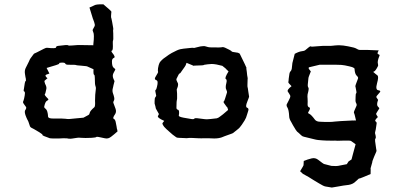

<svg xmlns="http://www.w3.org/2000/svg" viewBox="-20 -632 1839 875"><path d="M451.2 -612.3H443.4C426.8 -612.3 416 -611.3 409.2 -607.4C402.3 -603.5 394.5 -600.6 387.7 -597.7C397.5 -565.4 402.3 -548.8 403.3 -546.9C404.3 -545.9 405.3 -541 409.2 -531.2C412.1 -523.4 413.1 -516.6 411.1 -512.7C409.2 -508.8 407.2 -504.9 403.3 -498C401.4 -495.1 402.3 -490.2 405.3 -484.4C408.2 -479.5 409.2 -461.9 405.3 -429.7V-428.7V-425.8C363.3 -426.8 340.8 -426.8 339.8 -426.8C338.9 -426.8 329.1 -426.8 309.6 -424.8C297.9 -423.8 292 -423.8 290 -425.8C289.1 -427.7 274.4 -426.8 245.1 -422.9C238.3 -421.9 235.4 -419.9 235.4 -416C235.4 -412.1 222.7 -411.1 196.3 -414.1H192.4C190.4 -415 175.8 -408.2 148.4 -393.6C140.6 -389.6 136.7 -387.7 135.7 -387.7C135.7 -388.7 129.9 -380.9 119.1 -366.2C117.2 -364.3 115.2 -359.4 111.3 -350.6C107.4 -342.8 102.5 -332 96.7 -321.3C93.8 -314.5 91.8 -306.6 93.8 -294.9C95.7 -283.2 96.7 -276.4 97.7 -273.4C98.6 -266.6 98.6 -262.7 96.7 -262.7C94.7 -262.7 91.8 -251 88.9 -226.6C86.9 -218.8 87.9 -215.8 90.8 -214.8C94.7 -214.8 94.7 -204.1 89.8 -182.6C87.9 -174.8 85.9 -169.9 85 -168V-167C84 -164.1 88.9 -157.2 98.6 -144.5C100.6 -141.6 99.6 -136.7 95.7 -130.9C90.8 -125 92.8 -113.3 100.6 -95.7C104.5 -87.9 105.5 -84 106.4 -84C107.4 -83 110.4 -76.2 115.2 -60.5C116.2 -55.7 119.1 -51.8 123 -49.8C127 -47.9 138.7 -42 159.2 -29.3C169.9 -22.5 174.8 -18.6 173.8 -16.6C172.9 -14.6 184.6 -9.8 207 -2C210.9 -1 219.7 -1 234.4 -1C249 -1 260.7 -1 269.5 -2C284.2 -2 292 -1 293 0H295.9C300.8 1 312.5 -1 331.1 -3.9C335 -4.9 341.8 -4.9 350.6 -3.9C360.4 -2.9 376 -2.9 397.5 -3.9C411.1 -4.9 418 -5.9 418.9 -7.8C419.9 -9.8 432.6 -7.8 457 -2C468.8 1 477.5 -2 486.3 -8.8C495.1 -15.6 504.9 -23.4 515.6 -33.2C514.6 -40 513.7 -43.9 512.7 -45.9C512.7 -47.9 510.7 -59.6 506.8 -78.1C504.9 -85 502 -88.9 498 -90.8C494.1 -92.8 496.1 -99.6 504.9 -112.3C508.8 -118.2 509.8 -127 506.8 -135.7L497.1 -162.1C495.1 -166 497.1 -169.9 500 -175.8C502.9 -180.7 500 -192.4 494.1 -209C492.2 -215.8 492.2 -222.7 494.1 -229.5C496.1 -235.4 496.1 -240.2 497.1 -243.2C500 -254.9 502 -261.7 502 -262.7C501 -262.7 500 -266.6 496.1 -275.4C493.2 -283.2 493.2 -291 497.1 -298.8C501 -305.7 502.9 -310.5 504.9 -313.5C506.8 -316.4 503.9 -319.3 498 -323.2C492.2 -328.1 490.2 -337.9 490.2 -352.5C490.2 -360.4 493.2 -366.2 499 -368.2C504.9 -370.1 502.9 -377.9 492.2 -390.6C487.3 -396.5 486.3 -400.4 490.2 -401.4C494.1 -402.3 495.1 -413.1 494.1 -435.5C494.1 -442.4 494.1 -446.3 495.1 -447.3C496.1 -448.2 497.1 -458 496.1 -479.5C495.1 -492.2 495.1 -497.1 496.1 -498C497.1 -499 495.1 -509.8 491.2 -531.2C488.3 -544.9 487.3 -551.8 486.3 -552.7C485.4 -553.7 486.3 -560.5 487.3 -576.2C488.3 -576.2 488.3 -577.1 487.3 -579.1C487.3 -581.1 475.6 -591.8 451.2 -612.3ZM252 -345.7C266.6 -347.7 275.4 -346.7 277.3 -342.8C278.3 -338.9 283.2 -336.9 292 -336.9C313.5 -336.9 325.2 -336.9 328.1 -335C331.1 -334 335.9 -334 346.7 -333C367.2 -331.1 377.9 -330.1 377.9 -329.1C378.9 -329.1 387.7 -325.2 406.2 -316.4C405.3 -300.8 406.2 -292 409.2 -291C411.1 -290 412.1 -285.2 412.1 -277.3C412.1 -255.9 413.1 -244.1 415 -240.2C417 -235.4 417 -231.4 417 -228.5C414.1 -209 413.1 -190.4 413.1 -172.9C414.1 -156.2 413.1 -146.5 410.2 -143.6C396.5 -131.8 389.6 -123 388.7 -117.2C387.7 -112.3 386.7 -110.4 383.8 -108.4C369.1 -100.6 361.3 -95.7 360.4 -95.7C359.4 -95.7 348.6 -94.7 329.1 -92.8C302.7 -89.8 289.1 -88.9 286.1 -89.8C283.2 -90.8 274.4 -90.8 259.8 -91.8H222.7C207 -91.8 200.2 -94.7 199.2 -99.6C198.2 -119.1 194.3 -130.9 188.5 -135.7C182.6 -139.6 180.7 -143.6 181.6 -146.5C184.6 -161.1 188.5 -169.9 194.3 -172.9C200.2 -175.8 202.1 -178.7 199.2 -181.6C187.5 -193.4 181.6 -200.2 184.6 -203.1C186.5 -205.1 187.5 -209 188.5 -214.8C189.5 -217.8 190.4 -221.7 191.4 -227.5C192.4 -233.4 190.4 -241.2 185.5 -250C182.6 -257.8 181.6 -262.7 183.6 -264.6C184.6 -265.6 189.5 -269.5 196.3 -275.4C186.5 -283.2 184.6 -289.1 191.4 -292C198.2 -294.9 202.1 -295.9 205.1 -296.9C197.3 -311.5 193.4 -319.3 193.4 -320.3C192.4 -321.3 192.4 -321.3 192.4 -322.3C230.5 -333 250 -339.8 250 -341.8C249 -343.8 250 -344.7 252 -345.7Z M943.4 -416C932.6 -416 923.8 -418 916 -420.9C914.1 -421.9 911.1 -421.9 907.2 -421.9C899.4 -421.9 888.7 -419.9 875 -416C867.2 -413.1 862.3 -413.1 860.4 -414.1C859.4 -415 844.7 -413.1 816.4 -410.2C806.6 -409.2 796.9 -407.2 786.1 -402.3L762.7 -390.6C753.9 -385.7 745.1 -379.9 736.3 -373C727.5 -367.2 722.7 -363.3 719.7 -360.4C713.9 -355.5 710 -350.6 707 -345.7C704.1 -339.8 702.1 -332 700.2 -321.3C699.2 -311.5 699.2 -306.6 700.2 -305.7C702.1 -303.7 697.3 -295.9 688.5 -281.2C683.6 -274.4 685.5 -268.6 692.4 -266.6C699.2 -264.6 700.2 -254.9 695.3 -236.3C693.4 -227.5 691.4 -222.7 689.5 -222.7C686.5 -221.7 687.5 -213.9 691.4 -198.2C692.4 -195.3 691.4 -193.4 688.5 -189.5C685.5 -186.5 684.6 -180.7 684.6 -170.9V-160.2C688.5 -147.5 689.5 -141.6 689.5 -140.6C688.5 -139.6 693.4 -131.8 702.1 -116.2C705.1 -113.3 704.1 -109.4 700.2 -104.5C696.3 -98.6 706.1 -90.8 728.5 -81.1C724.6 -76.2 722.7 -73.2 720.7 -71.3C718.8 -69.3 721.7 -62.5 728.5 -53.7C734.4 -46.9 742.2 -40 750 -33.2C757.8 -26.4 762.7 -21.5 766.6 -18.6C778.3 -9.8 785.2 -4.9 786.1 -4.9C787.1 -3.9 796.9 -3.9 817.4 -2.9C828.1 -2 835 -2 837.9 -2.9C839.8 -3.9 855.5 -3.9 882.8 -2C891.6 -1 902.3 -2 913.1 -2C923.8 -2 937.5 -2 956.1 -1H957C969.7 -1 981.4 -2.9 990.2 -5.9C999 -9.8 1007.8 -12.7 1015.6 -15.6C1032.2 -21.5 1041 -24.4 1043 -26.4C1044.9 -28.3 1051.8 -33.2 1062.5 -42C1069.3 -46.9 1076.2 -54.7 1082 -63.5C1087.9 -72.3 1091.8 -79.1 1094.7 -83C1099.6 -90.8 1103.5 -99.6 1106.4 -111.3L1111.3 -127C1114.3 -134.8 1111.3 -139.6 1105.5 -141.6C1099.6 -143.6 1100.6 -153.3 1107.4 -169.9C1112.3 -182.6 1115.2 -189.5 1115.2 -191.4C1115.2 -193.4 1113.3 -201.2 1111.3 -216.8C1109.4 -228.5 1109.4 -233.4 1108.4 -234.4C1107.4 -235.4 1107.4 -247.1 1108.4 -270.5C1109.4 -273.4 1108.4 -279.3 1106.4 -289.1C1105.5 -298.8 1104.5 -308.6 1102.5 -320.3C1102.5 -321.3 1102.5 -321.3 1103.5 -322.3C1103.5 -324.2 1092.8 -345.7 1072.3 -387.7L1064.5 -391.6L1040 -395.5C1037.1 -396.5 1035.2 -397.5 1033.2 -400.4C1031.2 -402.3 1021.5 -407.2 1004.9 -415C1000 -417 995.1 -418 992.2 -417C990.2 -416 973.6 -415 943.4 -416ZM830.1 -345.7C847.7 -338.9 856.4 -335 858.4 -334C859.4 -332 862.3 -332 867.2 -333C894.5 -334 908.2 -334 909.2 -335.9C909.2 -336.9 914.1 -336.9 925.8 -338.9C941.4 -340.8 951.2 -340.8 955.1 -339.8C958 -339.8 970.7 -337.9 993.2 -332C1002 -325.2 1006.8 -321.3 1007.8 -320.3C1007.8 -319.3 1012.7 -315.4 1021.5 -306.6C1008.8 -286.1 1004.9 -274.4 1008.8 -272.5C1012.7 -270.5 1014.6 -264.6 1011.7 -253.9C1007.8 -239.3 1007.8 -228.5 1011.7 -222.7C1014.6 -216.8 1015.6 -211.9 1013.7 -208C1006.8 -185.5 1002.9 -172.9 1001 -170.9C998 -168.9 998 -167 1001 -162.1C1009.8 -148.4 1015.6 -142.6 1016.6 -141.6L1019.5 -130.9C1001 -114.3 988.3 -104.5 982.4 -100.6C977.5 -96.7 972.7 -93.8 967.8 -92.8C962.9 -91.8 954.1 -91.8 941.4 -89.8C928.7 -87.9 918 -87.9 906.2 -89.8C880.9 -93.8 867.2 -94.7 866.2 -91.8C864.3 -88.9 859.4 -87.9 850.6 -89.8C842.8 -90.8 831.1 -92.8 816.4 -95.7C801.8 -98.6 793.9 -101.6 794.9 -105.5C797.9 -122.1 795.9 -130.9 791 -131.8C786.1 -132.8 783.2 -136.7 784.2 -144.5C784.2 -164.1 785.2 -174.8 786.1 -176.8C787.1 -178.7 787.1 -182.6 787.1 -187.5C787.1 -202.1 787.1 -211.9 786.1 -216.8C785.2 -221.7 785.2 -225.6 787.1 -228.5C793 -242.2 793 -252 788.1 -257.8C784.2 -264.6 783.2 -269.5 784.2 -272.5C792 -289.1 796.9 -297.9 797.9 -296.9C799.8 -295.9 803.7 -300.8 810.5 -311.5C820.3 -325.2 825.2 -332 825.2 -333C825.2 -332 827.1 -336.9 830.1 -345.7Z M1566.4 -420.9C1551.8 -423.8 1537.1 -425.8 1525.4 -425.8H1521.5C1508.8 -424.8 1501 -424.8 1497.1 -423.8C1492.2 -422.9 1485.4 -422.9 1473.6 -422.9C1461.9 -423.8 1445.3 -422.9 1422.9 -420.9C1406.2 -418.9 1397.5 -418.9 1395.5 -420.9C1393.6 -421.9 1385.7 -416 1371.1 -403.3C1367.2 -400.4 1362.3 -399.4 1354.5 -398.4C1346.7 -397.5 1335.9 -393.6 1323.2 -386.7C1316.4 -359.4 1312.5 -345.7 1312.5 -344.7C1312.5 -343.8 1311.5 -335.9 1309.6 -318.4C1308.6 -314.5 1307.6 -310.5 1303.7 -306.6C1299.8 -303.7 1297.9 -293 1295.9 -274.4C1294.9 -264.6 1294.9 -258.8 1293.9 -257.8C1293 -255.9 1297.9 -250 1308.6 -239.3C1293.9 -227.5 1288.1 -219.7 1292 -213.9C1295.9 -209 1298.8 -203.1 1301.8 -198.2C1303.7 -195.3 1303.7 -191.4 1300.8 -184.6C1297.9 -177.7 1293 -168.9 1287.1 -157.2C1286.1 -155.3 1286.1 -154.3 1286.1 -152.3C1286.1 -149.4 1287.1 -145.5 1290 -141.6C1293.9 -135.7 1296.9 -122.1 1297.9 -101.6C1297.9 -94.7 1300.8 -85.9 1307.6 -75.2C1313.5 -64.5 1317.4 -56.6 1320.3 -52.7C1326.2 -42 1331.1 -35.2 1334 -32.2C1337.9 -29.3 1344.7 -23.4 1352.5 -15.6C1356.4 -11.7 1360.4 -9.8 1365.2 -8.8C1370.1 -7.8 1386.7 -3.9 1413.1 2.9C1423.8 5.9 1435.5 6.8 1450.2 7.8C1463.9 8.8 1473.6 8.8 1477.5 8.8C1494.1 9.8 1503.9 8.8 1506.8 8.8C1509.8 9.8 1522.5 9.8 1543.9 8.8C1565.4 7.8 1578.1 8.8 1580.1 10.7C1582 11.7 1587.9 16.6 1600.6 25.4C1594.7 46.9 1590.8 61.5 1588.9 68.4C1586.9 75.2 1585 84 1582 94.7C1575.2 99.6 1571.3 101.6 1570.3 102.5C1569.3 101.6 1566.4 107.4 1560.5 116.2C1536.1 121.1 1523.4 123 1520.5 124C1517.6 125 1507.8 125 1490.2 124C1467.8 118.2 1457 115.2 1456.1 115.2C1454.1 114.3 1445.3 108.4 1430.7 96.7C1421.9 89.8 1412.1 86.9 1400.4 89.8C1387.7 92.8 1376 96.7 1364.3 101.6C1363.3 114.3 1363.3 120.1 1363.3 121.1C1363.3 122.1 1358.4 130.9 1347.7 148.4C1355.5 156.2 1359.4 159.2 1360.4 160.2C1361.3 160.2 1370.1 166 1386.7 174.8C1390.6 176.8 1398.4 181.6 1410.2 189.5C1421.9 196.3 1429.7 201.2 1434.6 204.1C1447.3 211.9 1457 216.8 1462.9 217.8C1468.8 218.8 1478.5 220.7 1492.2 222.7C1494.1 222.7 1503.9 220.7 1521.5 217.8C1540 213.9 1551.8 212.9 1558.6 211.9C1573.2 210.9 1585.9 207 1594.7 200.2C1603.5 193.4 1608.4 187.5 1611.3 185.5C1614.3 181.6 1618.2 180.7 1621.1 180.7C1624 179.7 1639.6 173.8 1668.9 161.1C1669.9 144.5 1668.9 135.7 1668.9 134.8C1668.9 133.8 1671.9 125 1676.8 106.4C1675.8 105.5 1678.7 97.7 1684.6 83C1690.4 69.3 1693.4 61.5 1694.3 60.5C1696.3 56.6 1696.3 51.8 1694.3 45.9C1693.4 40 1691.4 28.3 1689.5 11.7C1688.5 4.9 1689.5 1 1691.4 -1C1693.4 -2.9 1693.4 -9.8 1689.5 -23.4C1688.5 -25.4 1689.5 -31.2 1692.4 -42C1694.3 -52.7 1695.3 -61.5 1696.3 -68.4C1697.3 -73.2 1695.3 -76.2 1691.4 -79.1C1687.5 -81.1 1690.4 -87.9 1702.1 -98.6C1696.3 -106.4 1693.4 -112.3 1694.3 -114.3C1695.3 -117.2 1700.2 -124 1708 -136.7C1710 -138.7 1707 -141.6 1702.1 -146.5C1697.3 -151.4 1697.3 -161.1 1703.1 -176.8C1700.2 -181.6 1697.3 -185.5 1695.3 -188.5C1693.4 -191.4 1698.2 -197.3 1709 -209C1710.9 -211.9 1712.9 -212.9 1712.9 -214.8C1713.9 -217.8 1710 -219.7 1704.1 -220.7C1695.3 -221.7 1692.4 -231.4 1698.2 -252C1704.1 -273.4 1705.1 -285.2 1699.2 -289.1C1693.4 -293 1688.5 -297.9 1682.6 -302.7C1679.7 -304.7 1680.7 -304.7 1685.5 -306.6C1689.5 -308.6 1695.3 -316.4 1702.1 -330.1C1704.1 -333 1703.1 -336.9 1702.1 -342.8C1700.2 -348.6 1702.1 -360.4 1709 -377C1710.9 -380.9 1710 -382.8 1704.1 -384.8C1699.2 -385.7 1699.2 -391.6 1706.1 -402.3C1678.7 -403.3 1663.1 -404.3 1658.2 -404.3H1620.1C1616.2 -404.3 1610.4 -406.2 1604.5 -410.2C1598.6 -414.1 1585.9 -417 1566.4 -420.9ZM1387.7 -325.2C1418.9 -333 1435.5 -336.9 1436.5 -336.9H1475.6H1512.7C1530.3 -336.9 1543.9 -335.9 1551.8 -334C1567.4 -331.1 1578.1 -328.1 1585 -326.2C1591.8 -323.2 1595.7 -321.3 1595.7 -318.4C1596.7 -302.7 1599.6 -293 1605.5 -287.1C1611.3 -282.2 1613.3 -277.3 1611.3 -273.4C1602.5 -251 1598.6 -239.3 1599.6 -238.3C1600.6 -236.3 1599.6 -235.4 1600.6 -234.4C1604.5 -216.8 1605.5 -208 1603.5 -207C1601.6 -206.1 1600.6 -201.2 1600.6 -191.4C1599.6 -176.8 1599.6 -168 1602.5 -163.1C1605.5 -158.2 1606.4 -153.3 1604.5 -149.4C1596.7 -131.8 1591.8 -121.1 1592.8 -119.1C1593.8 -117.2 1597.7 -106.4 1602.5 -83H1591.8C1590.8 -82 1589.8 -82 1588.9 -83C1543 -81.1 1515.6 -79.1 1506.8 -78.1C1499 -77.1 1490.2 -76.2 1480.5 -76.2C1466.8 -76.2 1454.1 -76.2 1441.4 -77.1C1428.7 -77.1 1419.9 -80.1 1415 -86.9C1404.3 -101.6 1395.5 -110.4 1389.6 -113.3C1383.8 -115.2 1382.8 -118.2 1385.7 -122.1C1393.6 -134.8 1394.5 -140.6 1389.6 -142.6C1384.8 -143.6 1381.8 -148.4 1381.8 -155.3C1381.8 -164.1 1382.8 -173.8 1381.8 -181.6C1380.9 -189.5 1380.9 -196.3 1381.8 -202.1C1386.7 -219.7 1387.7 -230.5 1385.7 -232.4C1383.8 -234.4 1381.8 -239.3 1382.8 -248C1384.8 -266.6 1385.7 -276.4 1385.7 -277.3C1384.8 -277.3 1388.7 -286.1 1396.5 -306.6C1389.6 -314.5 1385.7 -320.3 1386.7 -321.3C1386.7 -322.3 1386.7 -323.2 1387.7 -325.2Z"/></svg>

Font: Hermetico
Style: Regular
Weight: 400
Version: Version 1.0